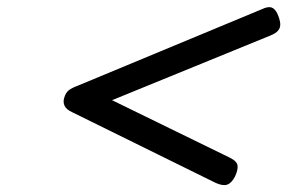

<svg xmlns="http://www.w3.org/2000/svg" viewBox="-20 -725 823 550"><path d="M598 -201 188 -403Q170 -411 165 -422Q160 -433 164 -445Q168 -459 176.5 -466Q185 -473 204 -480L731 -699Q748 -707 758 -703.5Q768 -700 775 -685Q786 -660 781.5 -646Q777 -632 754 -623L301 -438L639 -273Q659 -263 660.5 -250.5Q662 -238 653 -219Q643 -200 630.5 -196Q618 -192 598 -201Z"/></svg>

Font: Playwrite US Trad
Style: Regular
Weight: 400
Designer: Veronika Burian, José Scaglione
Foundry: TypeTogether
Version: Version 1.002